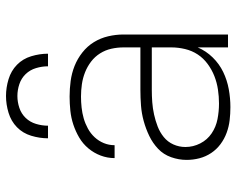

<svg xmlns="http://www.w3.org/2000/svg" viewBox="-94 -686 788 640"><g transform="rotate(-90 300.0 -366.0)"><path d="M263 8Q241 8 219.5 5.5Q198 3 177.5 -4.5Q157 -12 139.5 -25Q122 -38 110 -56Q98 -74 92.5 -95Q87 -116 87 -138Q87 -164 96 -189.5Q105 -215 124 -233Q143 -251 167 -262.5Q191 -274 216.5 -281Q242 -288 268 -290Q294 -292 320 -292H462V-348Q462 -369 457.5 -389Q453 -409 442 -426.5Q431 -444 414.5 -456.5Q398 -469 379 -476.5Q360 -484 339.5 -487Q319 -490 298 -490Q280 -490 261.5 -488Q243 -486 225.5 -481Q208 -476 191.5 -467Q175 -458 162.5 -444.5Q150 -431 143 -414Q136 -397 136 -378H93Q93 -402 101.5 -424.5Q110 -447 125.5 -465.5Q141 -484 161.5 -496Q182 -508 204.5 -515.5Q227 -523 251 -525.5Q275 -528 298 -528Q324 -528 350 -524.5Q376 -521 400 -511.5Q424 -502 445 -485.5Q466 -469 479.5 -447Q493 -425 499 -399.5Q505 -374 505 -348V0H462V-101Q450 -73 428.5 -51Q407 -29 380 -16Q353 -3 323 2.5Q293 8 263 8ZM275 -30Q298 -30 321.5 -33.5Q345 -37 366.5 -45.5Q388 -54 407 -68Q426 -82 438.5 -101Q451 -120 456.5 -143Q462 -166 462 -189V-254H320Q300 -254 279.5 -252.5Q259 -251 238.5 -246.5Q218 -242 198.5 -234.5Q179 -227 163 -214Q147 -201 138.5 -182Q130 -163 130 -142Q130 -116 142 -92.5Q154 -69 175.5 -54.5Q197 -40 223 -35Q249 -30 275 -30ZM159 -600Q159 -628 167.5 -656Q176 -684 196 -703.5Q216 -723 244 -731.5Q272 -740 300 -740Q328 -740 356 -731.5Q384 -723 404 -703.5Q424 -684 432.5 -656Q441 -628 441 -600H399Q399 -620 393 -640Q387 -660 373 -674.5Q359 -689 339.5 -695.5Q320 -702 300 -702Q280 -702 260.5 -695.5Q241 -689 227 -674.5Q213 -660 207 -640Q201 -620 201 -600Z"/></g></svg>

Font: Zed Sans Extralight Extended
Style: Regular
Weight: 200
Width: 7
Designer: Belleve Invis
Foundry: Belleve Invis
Version: Version 1.0.0; ttfautohint (v1.8.4)